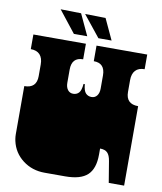

<svg xmlns="http://www.w3.org/2000/svg" viewBox="-94 -951 872 1033"><g transform="rotate(10 341.5 -434.5)"><path d="M36 -135Q35 -140 34 -146Q33 -152 32.5 -158.5Q32 -165 32 -171V-172Q32 -185 32 -191Q32 -197 32 -209V-260Q32 -269 32 -273.5Q32 -278 32 -282.5Q32 -287 32 -296V-297Q32 -310 32 -316Q32 -322 32 -334V-434Q99 -434 99 -500V-564Q99 -599 82 -617.5Q65 -636 32 -636V-716H319V-631Q257 -631 257 -564V-492Q257 -468 268 -453.5Q279 -439 298 -439Q317 -439 329 -452Q341 -465 344 -501H351Q354 -465 366.5 -452Q379 -439 398 -439Q417 -439 428 -453.5Q439 -468 439 -492V-564Q439 -631 377 -631V-716H654V-636Q621 -636 604 -617.5Q587 -599 587 -564V-500Q587 -434 654 -434V-334Q654 -321 654 -315Q654 -309 654 -297V-296Q654 -287 654 -282.5Q654 -278 654 -273.5Q654 -269 654 -260V0H570L551 -115Q546 -147 532.5 -160.5Q519 -174 492 -174V-141Q492 -64 454.5 -29Q417 6 333 6H221Q152 6 101 -33Q50 -72 36 -135ZM153 -875 265 -873 319 -757H246ZM287 -873 399 -871 452 -757H380Z"/></g></svg>

Font: Danfo
Style: Regular
Weight: 400
Version: Version 1.000;Glyphs 3.2 (3236)